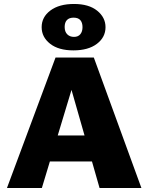

<svg xmlns="http://www.w3.org/2000/svg" viewBox="-20 -948 748 968"><path d="M482 0 323 -556H359L191 0H15L260 -658H453L693 0ZM129 -134 180 -265H485L550 -134ZM350 -694Q275 -694 232.5 -727.5Q190 -761 190 -811Q190 -862 234 -895Q278 -928 353 -928Q428 -928 470 -894Q512 -860 512 -811Q512 -760 468.5 -727Q425 -694 350 -694ZM353 -762Q374 -762 385 -775.5Q396 -789 396 -811Q396 -834 385 -846.5Q374 -859 351 -859Q329 -859 317.5 -847Q306 -835 306 -812Q306 -788 319 -775Q332 -762 353 -762Z"/></svg>

Font: Ysabeau SC Black
Style: Regular
Weight: 900
Designer: Christian Thalmann (Catharsis Fonts)
Version: Version 2.001;gftools[0.9.30]; featfreeze: smcp